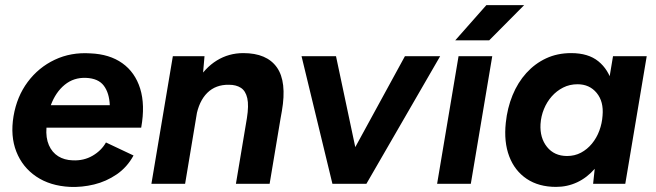

<svg xmlns="http://www.w3.org/2000/svg" viewBox="-20 -720 2568 752"><path d="M254 12Q176 8 122 -28.5Q68 -65 44 -126Q20 -187 33 -265Q46 -342 88.5 -399Q131 -456 194.5 -486Q258 -516 334 -511Q409 -508 459 -472.5Q509 -437 529 -373Q549 -309 533 -220H162Q159 -180 171.5 -151.5Q184 -123 208 -108Q232 -93 265 -92Q308 -90 342.5 -110Q377 -130 395 -162L503 -111Q478 -65 437 -37Q396 -9 348.5 2.5Q301 14 254 12ZM179 -308H410Q408 -356 386.5 -384.5Q365 -413 317 -415Q269 -417 233.5 -388Q198 -359 179 -308Z M573 0 657 -500H781L773 -408L705 0ZM904 0 947 -257 1082 -275 1036 0ZM947 -257Q955 -307 948.5 -335.5Q942 -364 923.5 -376Q905 -388 877 -388Q825 -389 792 -356.5Q759 -324 748 -262L704 -263Q717 -343 749.5 -398.5Q782 -454 829 -483Q876 -512 933 -512Q1025 -512 1064.5 -456Q1104 -400 1084 -285L1079 -257Z M1293 0 1566 -500H1704L1415 0ZM1282 0 1161 -500H1296L1402 0Z M1692 0 1776 -500H1908L1824 0ZM1763 -562 1885 -700H2033L1896 -562Z M2303 0 2313 -93 2381 -500H2513L2429 0ZM2158 12Q2090 12 2043 -19.5Q1996 -51 1974.5 -107.5Q1953 -164 1961 -239Q1967 -297 1987.5 -347Q2008 -397 2041.5 -434Q2075 -471 2119 -491.5Q2163 -512 2217 -512Q2284 -512 2323.5 -480Q2363 -448 2378.5 -392.5Q2394 -337 2385 -263Q2379 -196 2359.5 -145Q2340 -94 2309.5 -59Q2279 -24 2240.5 -6Q2202 12 2158 12ZM2201 -109Q2231 -109 2255.5 -122Q2280 -135 2298.5 -157.5Q2317 -180 2327.5 -208.5Q2338 -237 2340 -267Q2345 -322 2317 -356Q2289 -390 2242 -390Q2211 -390 2185.5 -377Q2160 -364 2141 -342.5Q2122 -321 2110.5 -293Q2099 -265 2097 -234Q2094 -180 2122.5 -144.5Q2151 -109 2201 -109Z"/></svg>

Font: Figtree
Style: Bold Italic
Weight: 700
Italic angle: -9.5°
Foundry: Erik Kennedy
Version: Version 2.001;gftools[0.9.30]